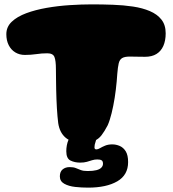

<svg xmlns="http://www.w3.org/2000/svg" viewBox="-20 -625 794 879"><path d="M359 28.5Q307.5 28.5 280.2 5.2Q253 -18 246.5 -61.5Q245 -75.5 243.2 -92.5Q241.5 -109.5 240.5 -129.2Q239.5 -149 238.5 -170.5Q237.5 -192 237.2 -215Q237 -238 236.5 -261.5Q236 -285 236 -308Q236 -347.5 229.2 -364.2Q222.5 -381 196.5 -381Q171 -381 146 -377.2Q121 -373.5 94 -373.5Q69.5 -373.5 50.2 -385Q31 -396.5 20 -418Q9 -439.5 9 -468.5Q9 -502 33.8 -525.5Q58.5 -549 100.2 -564.5Q142 -580 193.5 -589Q245 -598 299 -601.5Q353 -605 401 -605Q449 -605 497.2 -603.2Q545.5 -601.5 589 -595Q632.5 -588.5 666 -574.2Q699.5 -560 719 -535.5Q738.5 -511 738.5 -472.5Q738.5 -439 727.8 -414.8Q717 -390.5 696.2 -377.8Q675.5 -365 644 -365Q615.5 -365 603.8 -365.5Q592 -366 574 -366Q550.5 -366 539 -359Q527.5 -352 523.5 -335Q519.5 -318 517 -287.5Q516 -270 514.2 -251.5Q512.5 -233 510.2 -214.2Q508 -195.5 505 -177Q502 -158.5 498.5 -140.8Q495 -123 491 -107Q487 -91 482.5 -76.8Q478 -62.5 473 -51.5Q458.5 -23.5 444.8 -5.8Q431 12 411.2 20.2Q391.5 28.5 359 28.5ZM383.5 234Q354 234 324.2 230.8Q294.5 227.5 274.2 216.2Q254 205 254 182.5Q254 161 266.8 150.5Q279.5 140 299 140Q316.5 140 327.2 144.5Q338 149 349.8 153.5Q361.5 158 381.5 158Q406 158 421.5 154Q437 150 444.2 142.2Q451.5 134.5 451.5 124.5Q451.5 113 445.2 109Q439 105 425.5 105Q413 105 401.8 108.5Q390.5 112 377.8 115.8Q365 119.5 347 119.5Q322 119.5 302.8 110Q283.5 100.5 283.5 67.5Q283.5 53.5 286 40.2Q288.5 27 293.2 16Q298 5 303 -2.5Q312 -15 327.5 -25.8Q343 -36.5 375 -36.5Q398 -36.5 410 -25.8Q422 -15 422 -1Q422 13 417.2 25.2Q412.5 37.5 412.5 49.5Q412.5 59 421 59Q428.5 59 438 53.2Q447.5 47.5 461.2 41.8Q475 36 494 36Q511.5 36 528.2 43.2Q545 50.5 555.8 68Q566.5 85.5 566.5 117Q566.5 176.5 516.8 205.2Q467 234 383.5 234Z"/></svg>

Font: Gluten Thin ExtraBold
Style: Regular
Weight: 800
Version: Version 1.300